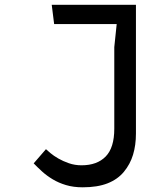

<svg xmlns="http://www.w3.org/2000/svg" viewBox="-20 -770 690 798"><path d="M195 -750H545V-215Q545 -166.5 533 -127Q521 -87.5 495 -56Q469 -24.5 427 -8Q385 8.5 324 8.5Q285 8.5 254.2 -0.8Q223.5 -10 199 -24.8Q174.5 -39.5 155.2 -57Q136 -74.5 120 -91L171 -150Q176 -145 189.5 -133.8Q203 -122.5 222.5 -111.2Q242 -100 266.5 -91.5Q291 -83 319 -83Q383.5 -83 419.2 -119.5Q455 -156 455 -235V-574L465 -670H205Z"/></svg>

Font: B612 Mono
Style: Regular
Weight: 400
Version: Version 1.005